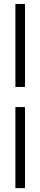

<svg xmlns="http://www.w3.org/2000/svg" viewBox="-20 -712 205 974"><path d="M58.1 242.2V-168.9H106.9V242.2ZM58.1 -271V-691.9H106.9V-271Z"/></svg>

Font: Halibut Cnd
Style: Regular
Weight: 400
Width: 3
Designer: Matteo Maggi
Foundry: Collletttivo
Version: Version 3.080 | FøM Fix